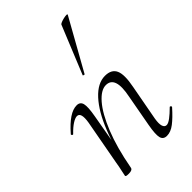

<svg xmlns="http://www.w3.org/2000/svg" viewBox="-222 -815 907 907"><g transform="rotate(-45 231.5 -361.0)"><path d="M336 9Q312 9 306.5 -12.5Q301 -34 311 -89L340 -248Q364 -365 301 -365Q268 -365 231.5 -323Q195 -281 162.5 -200.5Q130 -120 109 -6L98 -7Q119 -123 154 -211.5Q189 -300 234.5 -349.5Q280 -399 329 -399Q372 -399 386 -368.5Q400 -338 386 -267L353 -89Q348 -58 353 -43Q358 -28 371 -28Q382 -28 400 -41.5Q418 -55 440 -77Q443 -81 447.5 -77Q452 -73 448 -69Q415 -32 388.5 -11.5Q362 9 336 9ZM83 8Q70 8 66 6.5Q62 5 62 2Q62 -1 67.5 -24.5Q73 -48 77 -74L118 -297Q128 -358 101 -358Q89 -358 70 -346Q51 -334 29 -311Q26 -307 21.5 -311.5Q17 -316 21 -319Q54 -357 82.5 -376Q111 -395 136 -395Q159 -395 164.5 -373.5Q170 -352 160 -297L109 -6Q107 8 83 8ZM267 -473Q266 -470 260.5 -472Q255 -474 257 -476L355 -716Q357 -719 365.5 -722.5Q374 -726 385 -728.5Q396 -731 403.5 -731Q411 -731 409 -727Z"/></g></svg>

Font: Cormorant Garamond Light
Style: Italic
Weight: 300
Italic angle: -10°
Designer: Christian Thalmann (Catharsis Fonts)
Foundry: Catharsis Fonts
Version: Version 4.001